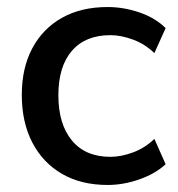

<svg xmlns="http://www.w3.org/2000/svg" viewBox="-20 -517 507 546"><path d="M286 9Q211 9 156.5 -22.5Q102 -54 72 -111.5Q42 -169 42 -247Q42 -324 72 -380Q102 -436 156.5 -466.5Q211 -497 286 -497Q332 -497 377 -481.5Q422 -466 451 -437L419 -366Q392 -392 358 -404.5Q324 -417 294 -417Q223 -417 184.5 -372.5Q146 -328 146 -246Q146 -164 184.5 -117.5Q223 -71 294 -71Q324 -71 358 -83.5Q392 -96 419 -122L451 -50Q422 -23 376.5 -7Q331 9 286 9Z"/></svg>

Font: Nunito Sans 12pt ExtraLight 12pt SemiBold
Style: Regular
Weight: 600
Version: Version 3.101;gftools[0.9.27]